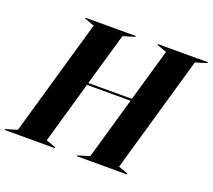

<svg xmlns="http://www.w3.org/2000/svg" viewBox="-175 -870 1138 1027"><g transform="rotate(20 393.5 -356.0)"><path d="M842 -712H558V-707L613 -687L527 -389H279L365 -687L432 -707V-712H146V-707L201 -687L11 -25L-55 -5V0H230V-5L175 -25L276 -377H524L423 -25L356 -5V0H641V-5L587 -25L777 -687L842 -707Z"/></g></svg>

Font: Nyght Serif Bold Italic
Style: Regular
Weight: 700
Italic angle: -16°
Designer: Maksym Kobuzan
Version: Version 0.410;Glyphs 3.1.2 (3151)